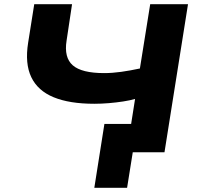

<svg xmlns="http://www.w3.org/2000/svg" viewBox="-20 -725 942 914"><path d="M585 169H429L477 -135H709L688 0H612ZM583 0 623 -254Q599 -247 566.5 -242Q534 -237 498.5 -234Q463 -231 429 -231Q311 -231 235.5 -262Q160 -293 129 -357.5Q98 -422 114 -522L143 -705H323L297 -532Q284 -451 326.5 -414Q369 -377 476 -377Q514 -377 557 -383Q600 -389 646 -399L695 -705H875L763 0Z"/></svg>

Font: Nunito Sans 10pt Expanded ExtraBold
Style: Italic
Weight: 800
Width: 7
Italic angle: -9°
Designer: Vernon Adams
Foundry: Vernon Adams
Version: Version 3.101;gftools[0.9.27]